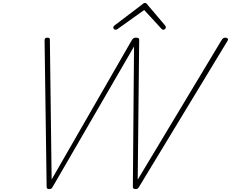

<svg xmlns="http://www.w3.org/2000/svg" viewBox="-20 -1271 1570 1305"><path d="M314 14Q305 14 301 10.5Q297 7 297 -1L283 -996Q283 -1007 287.5 -1011Q292 -1015 301 -1015Q312 -1015 316 -1011.5Q320 -1008 319 -998L331 -51L877 -1000Q883 -1008 888 -1011.5Q893 -1015 902 -1015Q916 -1015 921.5 -1011.5Q927 -1008 926 -998L916 -50L1487 -1000Q1492 -1008 1498 -1011.5Q1504 -1015 1511 -1015Q1522 -1015 1527.5 -1009Q1533 -1003 1525 -991L924 1Q919 8 915 11Q911 14 901 14Q892 14 887.5 10.5Q883 7 883 -1L891 -955L337 1Q333 8 328.5 11Q324 14 314 14ZM766 -1069Q759 -1069 754.5 -1073.5Q750 -1078 750 -1084Q750 -1088 751.5 -1090.5Q753 -1093 757 -1097L948 -1242Q954 -1248 957.5 -1249.5Q961 -1251 965 -1251Q969 -1251 972.5 -1249.5Q976 -1248 980 -1242L1103 -1097Q1105 -1095 1106 -1091.5Q1107 -1088 1107 -1085Q1107 -1078 1101.5 -1073.5Q1096 -1069 1090 -1069Q1086 -1069 1082.5 -1071Q1079 -1073 1076 -1077L960 -1203L785 -1078Q778 -1072 774.5 -1070.5Q771 -1069 766 -1069Z"/></svg>

Font: Playwrite US Trad Thin
Style: Regular
Weight: 250
Designer: Veronika Burian, José Scaglione
Foundry: TypeTogether
Version: Version 1.003